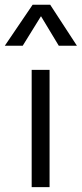

<svg xmlns="http://www.w3.org/2000/svg" viewBox="-49 -774 338 794"><path d="M82 0V-485H156V0ZM-29 -585 86 -754.5H158.5L269 -585H194L120.5 -707L45 -585Z"/></svg>

Font: Geologica Cursive ExtraLight
Style: Regular
Weight: 250
Designer: Sindre Bremnes, Frode Helland
Foundry: Monokrom Skriftforlag AS
Version: Version 1.010;gftools[0.9.28]